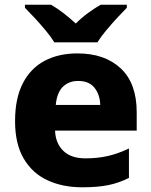

<svg xmlns="http://www.w3.org/2000/svg" viewBox="-20 -786 643 816"><path d="M309 -559Q425 -559 493 -495.5Q561 -432 561 -309V-231H214Q216 -177 249 -145Q282 -113 343 -113Q395 -113 438.5 -123Q482 -133 528 -155V-30Q487 -9 441.5 0.5Q396 10 329 10Q246 10 181.5 -20Q117 -50 80.5 -112.5Q44 -175 44 -271Q44 -368 77 -432Q110 -496 169.5 -527.5Q229 -559 309 -559ZM312 -442Q273 -442 247.5 -417.5Q222 -393 217 -340H406Q405 -383 382 -412.5Q359 -442 312 -442ZM211 -606Q197 -629 174.5 -656Q152 -683 128.5 -708.5Q105 -734 86 -753V-766H197Q224 -750 249.5 -730.5Q275 -711 302 -686Q327 -711 354.5 -731Q382 -751 408 -766H519V-753Q501 -735 477.5 -709.5Q454 -684 431 -656.5Q408 -629 394 -606Z"/></svg>

Font: Noto Sans Malayalam ExtraBold
Style: Regular
Weight: 800
Designer: Jelle Bosma - Monotype Design Team
Foundry: Monotype Imaging Inc.
Version: Version 2.104; ttfautohint (v1.8.4.7-5d5b)